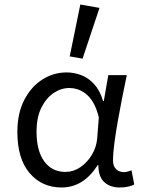

<svg xmlns="http://www.w3.org/2000/svg" viewBox="-20 -819 640 851"><path d="M253 12Q166 12 111.5 -51.5Q57 -115 57 -234Q57 -318 88 -377Q119 -436 168.5 -467Q218 -498 275 -498Q308 -498 340 -486Q372 -474 397.5 -446Q423 -418 437 -371H440L460 -486H542Q532 -438 521.5 -385.5Q511 -333 502 -281.5Q493 -230 487 -185Q481 -140 481 -107Q481 -82 495 -69Q509 -56 529 -56Q537 -56 546 -58.5Q555 -61 563 -64L575 -1Q565 4 549 8Q533 12 511 12Q468 12 442 -12Q416 -36 416 -87H413Q350 12 253 12ZM270 -57Q305 -57 335.5 -77.5Q366 -98 387 -132.5Q408 -167 411 -208L418 -299Q408 -339 393 -364.5Q378 -390 359.5 -404Q341 -418 323 -423.5Q305 -429 288 -429Q251 -429 218 -407Q185 -385 163.5 -342Q142 -299 142 -235Q142 -151 176 -104Q210 -57 270 -57ZM346 -559 289 -569 336 -799 421 -784Z"/></svg>

Font: Source Code Pro
Style: Regular
Weight: 400
Monospace: yes
Designer: Paul D. Hunt, Teo Tuominen
Foundry: Adobe Systems Incorporated
Version: Version 1.018;hotconv 1.0.116;makeotfexe 2.5.65601